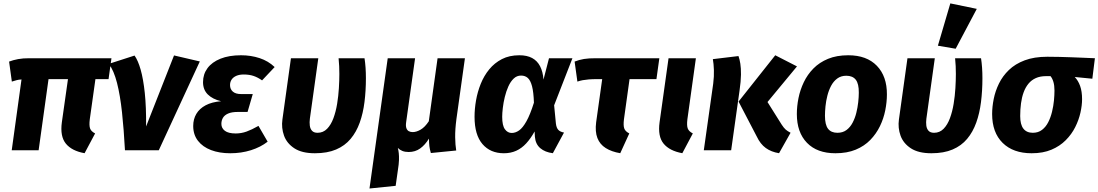

<svg xmlns="http://www.w3.org/2000/svg" viewBox="-20 -868 6344 1109"><path d="M148.5 -531.6H623.8L607 -411H531.2L498.6 -179Q494.2 -143.2 500.3 -126.1Q506.3 -108.9 529.4 -97.3L468.6 16.9Q395 3.8 360.5 -38.2Q326.1 -80.2 337.3 -162L372.6 -411H260.3L203.1 0H47.7L104.2 -409.1Q87 -408.1 74.8 -404.6Q62.5 -401.1 48.4 -396.7L32.5 -512.3Q56.2 -521.3 84.7 -526.6Q113.3 -531.9 148.5 -531.6Z M608.7 -499.2 757.2 -547.1Q777.2 -519 792.5 -465.5Q807.7 -412 816.3 -331.1Q824.9 -250.2 823.8 -137.5L985.2 -547.8L1134.1 -513.1L897.1 0H701.8Q695.3 -121 684.7 -219.4Q674.1 -317.7 655.9 -389.1Q637.7 -460.5 608.7 -499.2Z M1310.1 17.2Q1247.2 17.2 1199 -1.1Q1150.8 -19.5 1123.4 -54.8Q1096 -90.1 1096 -140.3Q1096 -179.8 1114.1 -210.3Q1132.1 -240.8 1167.7 -259.8Q1203.3 -278.9 1257.1 -283.3Q1207.6 -295.3 1180.1 -322.6Q1152.7 -349.9 1152.7 -393.5Q1152.7 -439.3 1178.5 -474.3Q1204.4 -509.3 1253.6 -529Q1302.8 -548.8 1372.5 -548.8Q1429.4 -548.8 1479.5 -532.3Q1529.6 -515.8 1566.4 -480.7L1493.7 -403.7Q1469.7 -420.7 1445 -429.2Q1420.3 -437.7 1387.5 -437.7Q1362.8 -437.7 1345 -430Q1327.2 -422.2 1318 -408.6Q1308.7 -395 1308.7 -376.5Q1308.7 -353.2 1324.8 -338.9Q1340.8 -324.7 1372.8 -324.7H1440L1409.9 -221.4H1353.6Q1318.5 -221.4 1297.5 -212.1Q1276.5 -202.8 1267.6 -187.3Q1258.7 -171.8 1258.7 -152.3Q1258.7 -127.7 1279 -112.4Q1299.3 -97.1 1341.5 -97.1Q1373.7 -97.1 1404 -108Q1434.2 -118.9 1472.9 -140.9L1525.9 -49.7Q1485.6 -18.1 1429.6 -0.4Q1373.6 17.2 1310.1 17.2Z M1935.7 -531.6H2085.5Q2089.5 -505.7 2091.5 -477Q2093.5 -448.2 2093.5 -415.9Q2093.5 -344.1 2085.3 -278.9Q2077.2 -213.7 2057.8 -159.7Q2038.5 -105.7 2005.2 -65.9Q1972 -26.1 1921.3 -4.5Q1870.6 17.2 1798.8 17.2Q1724.1 17.2 1680.5 -11.2Q1636.8 -39.7 1620.6 -84.4Q1604.5 -129.2 1611.2 -177.5L1660.5 -531.6H1818.5L1769.8 -182.3Q1767.1 -161.7 1769.4 -142.9Q1771.7 -124.1 1782.3 -112.6Q1793 -101 1814.2 -101Q1846.8 -101 1869.4 -124.2Q1891.9 -147.3 1905.9 -185.3Q1919.9 -223.2 1927.3 -268.4Q1934.7 -313.6 1937.4 -359Q1940.1 -404.4 1940.1 -441Q1940.1 -463.4 1939.1 -486.2Q1938.1 -509.1 1935.7 -531.6Z M2665.4 -531.6 2616.4 -180.9Q2608.4 -120.6 2609.1 -75.3Q2609.8 -30 2615.1 1.3L2468.7 15.9Q2462.3 -5.6 2460.1 -23.7Q2458 -41.8 2457.7 -67.4Q2435.3 -30.8 2406.8 -10.4Q2378.4 10 2340.3 10Q2319.3 10 2304 3.8Q2288.7 -2.4 2277.9 -13.5Q2281.6 0.7 2283.4 17.2Q2285.2 33.7 2284.5 56.9Q2283.8 80 2278.1 115.3L2265.4 205.3L2114.2 220.8L2219.5 -531.6H2377.5L2325.8 -161.5Q2322.8 -139.8 2327.4 -127.5Q2331.9 -115.1 2341.6 -110.1Q2351.3 -105 2363.8 -105Q2385.1 -105 2409.8 -119.3Q2434.5 -133.7 2456.8 -167.6L2507.4 -531.6Z M2979.8 -548.8Q3024.2 -548.8 3053.7 -532.8Q3083.3 -516.8 3099.5 -485.5Q3115.7 -454.3 3119.3 -408.3L3151 -531.6H3286.4L3180.7 -259.8L3190.9 -154.6Q3193.9 -129.4 3204.8 -117.9Q3215.7 -106.4 3237.7 -102.3L3173.3 16.9Q3128.3 11.3 3100.7 -12.1Q3073.1 -35.5 3069.5 -78.5L3067.9 -108.7Q3045.6 -68.3 3019.5 -39.9Q2993.3 -11.4 2961.5 2.9Q2929.6 17.2 2890.5 17.2Q2812.2 17.2 2766.6 -36Q2721 -89.3 2721 -193.2Q2721 -238.8 2729.6 -288.3Q2738.3 -337.8 2756.9 -384.1Q2775.5 -430.4 2805.8 -467.4Q2836.1 -504.4 2879 -526.6Q2921.9 -548.8 2979.8 -548.8ZM2989.4 -431.5Q2965.2 -431.5 2947 -414.1Q2928.8 -396.7 2916.2 -368.6Q2903.6 -340.5 2895.7 -307.8Q2887.8 -275.2 2884.3 -244.8Q2880.7 -214.5 2880.7 -193.3Q2880.7 -142.7 2896.4 -121.4Q2912 -100 2935.7 -100Q2957.4 -100 2978.4 -114.7Q2999.4 -129.4 3020.8 -167.6Q3042.2 -205.8 3064 -274.9Q3062 -335.6 3053.1 -369.7Q3044.2 -403.7 3028.7 -417.6Q3013.2 -431.5 2989.4 -431.5Z M3421.5 -531.6H3788.4L3771.6 -411H3616.3L3584 -179Q3579.6 -143.2 3585.7 -126.1Q3591.7 -108.9 3614.8 -97.3L3562.6 16.9Q3512.5 8.5 3478.6 -12.9Q3444.7 -34.3 3430.6 -70.8Q3416.4 -107.3 3423.4 -162L3458.3 -411H3429.3Q3401.3 -411 3381.4 -409.4Q3361.5 -407.7 3346.1 -404.9Q3330.7 -402.1 3315 -396.7L3299 -512.3Q3324.7 -522.6 3352.9 -527.3Q3381.1 -531.9 3421.5 -531.6Z M3841.5 -531.6H3999.5L3950.4 -179Q3946 -143.2 3952.4 -126.1Q3958.8 -108.9 3981.8 -97.3L3921.1 16.9Q3847.4 3.5 3813 -38.3Q3778.5 -80.2 3789.8 -162Z M4245.9 -281.3 4457.9 -548.8 4583.4 -484.5 4413.1 -278.7 4495.4 -147.6Q4507.9 -128.6 4518 -119.7Q4528.1 -110.7 4546.4 -101.2L4479.8 16.9Q4434.9 9.8 4403.2 -13.1Q4371.6 -35.9 4351 -79.8ZM4097.5 -526.4 4245.5 -544.2Q4252.2 -525.5 4256.2 -500Q4260.2 -474.5 4259.9 -436.8Q4259.5 -399.2 4251.5 -343.8L4203.2 0H4045.2L4099.5 -384.7Q4104.9 -427.1 4103.5 -463.8Q4102.2 -500.6 4097.5 -526.4Z M4805.4 17.2Q4699.6 17.2 4641.1 -43.1Q4582.6 -103.4 4582.6 -209.3Q4582.6 -254.1 4592.1 -301.4Q4601.6 -348.7 4622.7 -393Q4643.8 -437.3 4678.4 -472.5Q4713 -507.7 4762.8 -528.2Q4812.5 -548.8 4879.7 -548.8Q4986.2 -548.8 5044.8 -488Q5103.5 -427.2 5102.8 -322.3Q5102.8 -278.4 5093.3 -230.8Q5083.9 -183.2 5062.6 -139.2Q5041.3 -95.2 5006.9 -59.7Q4972.5 -24.2 4922.6 -3.5Q4872.7 17.2 4805.4 17.2ZM4816.9 -101Q4848.1 -101 4869.5 -117.1Q4890.9 -133.1 4904.7 -159.4Q4918.5 -185.6 4926.1 -216.2Q4933.7 -246.9 4937.1 -277.5Q4940.5 -308.2 4940.5 -332.3Q4941.1 -384.4 4923 -407.5Q4905 -430.5 4868.2 -430.5Q4837.7 -430.5 4816 -414.5Q4794.3 -398.4 4780.4 -372.2Q4766.6 -345.9 4758.9 -315.3Q4751.1 -284.7 4748 -254Q4745 -223.4 4745 -199.3Q4745 -147.2 4762.9 -124.1Q4780.8 -101 4816.9 -101Z M5496.7 -531.6H5646.5Q5650.5 -505.7 5652.5 -477Q5654.5 -448.2 5654.5 -415.9Q5654.5 -344.1 5646.3 -278.9Q5638.2 -213.7 5618.8 -159.7Q5599.5 -105.7 5566.2 -65.9Q5533 -26.1 5482.3 -4.5Q5431.6 17.2 5359.8 17.2Q5285.1 17.2 5241.5 -11.2Q5197.8 -39.7 5181.6 -84.4Q5165.5 -129.2 5172.2 -177.5L5221.5 -531.6H5379.5L5330.8 -182.3Q5328.1 -161.7 5330.4 -142.9Q5332.7 -124.1 5343.3 -112.6Q5354 -101 5375.2 -101Q5407.8 -101 5430.4 -124.2Q5452.9 -147.3 5466.9 -185.3Q5480.9 -223.2 5488.3 -268.4Q5495.7 -313.6 5498.4 -359Q5501.1 -404.4 5501.1 -441Q5501.1 -463.4 5500.1 -486.2Q5499.1 -509.1 5496.7 -531.6ZM5397.3 -604 5469.1 -848.4 5622 -816.8 5500 -586.5Z M6029.4 -540.2Q6065.3 -540.2 6099.7 -539.3Q6134.1 -538.5 6168.4 -537.2Q6202.7 -535.9 6236.4 -534.5Q6270.1 -533.2 6304.2 -531.6L6289.4 -413.3L6187.7 -423.3Q6207.5 -402.9 6218.8 -371.5Q6230.1 -340.1 6230.1 -294.9Q6230.1 -259.3 6220.6 -217.1Q6211.2 -174.9 6190.5 -133.7Q6169.9 -92.5 6135.8 -58.2Q6101.7 -23.8 6053.1 -3.3Q6004.6 17.2 5938.7 17.2Q5832.2 17.2 5771.4 -42.6Q5710.6 -102.5 5710.6 -209.3Q5710.6 -251.2 5719.8 -296.7Q5728.9 -342.2 5750.1 -385.5Q5771.2 -428.8 5807.5 -463.8Q5843.7 -498.8 5898.6 -519.5Q5953.5 -540.2 6029.4 -540.2ZM6047.7 -428.2H6022.2Q5987.9 -428.2 5962.8 -416.9Q5937.7 -405.6 5920.4 -384.6Q5903.1 -363.6 5892.6 -334.8Q5882 -306 5877.4 -271.4Q5872.7 -236.9 5872.7 -197.6Q5872.7 -148.6 5891.2 -124.8Q5909.8 -101 5945.6 -101Q5976.8 -101 5998.8 -117.9Q6020.8 -134.7 6034.8 -162.4Q6048.8 -190.1 6056.7 -222.9Q6064.6 -255.6 6067.7 -287.6Q6070.7 -319.7 6070.7 -344.8Q6070.7 -374.3 6064.5 -395Q6058.3 -415.7 6047.7 -428.2Z"/></svg>

Font: Fira Sans Variable
Style: Italic
Weight: 397
Italic angle: -8°
Designer: Carrois Corporate & Edenspiekermann AG
Foundry: Carrois Corporate GbR & Edenspiekermann AG
Version: Version 4.202